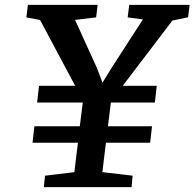

<svg xmlns="http://www.w3.org/2000/svg" viewBox="-20 -773 803 793"><path d="M166 -47.4 287.1 -62 301.8 -183.6H114.3L122.1 -251.5H309.6L321.8 -349.6H133.3L141.1 -418.5H290.5L145.5 -690.4L88.9 -701.2L95.2 -752.9H383.3L377 -701.2L290 -690.9L379.9 -493.2L403.3 -431.6L442.4 -495.1L570.3 -692.9L507.3 -701.2L513.7 -752.9H763.2L756.8 -701.7L691.9 -688L486.8 -418.5H627.4L619.6 -349.6H438L425.8 -251.5H607.9L600.1 -183.6H417.5L402.8 -62L527.8 -47.4L523.4 0H161.1Z"/></svg>

Font: Brush Lettering One
Style: Bold Italic
Weight: 400
Italic angle: -7°
Designer: Eben Sorkin
Foundry: Eben Sorkin
Version: Version 1.001